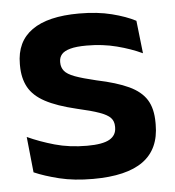

<svg xmlns="http://www.w3.org/2000/svg" viewBox="-43 -543 543 595"><g transform="rotate(-5 228.5 -245.0)"><path d="M223.5 12Q164.5 12 118.8 0.8Q73 -10.5 41 -24.5L29.5 -135.5Q67.5 -118 113.2 -105Q159 -92 214 -92Q262 -92 283.5 -104.2Q305 -116.5 305 -141V-144Q305 -160.5 295.2 -171Q285.5 -181.5 261 -190.2Q236.5 -199 192 -209Q130.5 -223.5 94.8 -242.8Q59 -262 43.5 -290.2Q28 -318.5 28 -358V-362.5Q28 -432 77.5 -467.2Q127 -502.5 224 -502.5Q281.5 -502.5 325.8 -491.2Q370 -480 399.5 -464.5L411 -362.5Q376 -379 332.5 -390.2Q289 -401.5 239 -401.5Q206.5 -401.5 187.8 -396.2Q169 -391 161 -381.5Q153 -372 153 -358.5V-356Q153 -341 161.8 -330Q170.5 -319 194 -310.2Q217.5 -301.5 260 -291.5Q322 -278.5 359.5 -261Q397 -243.5 414 -216.2Q431 -189 431 -145V-139Q431 -63 379.5 -25.5Q328 12 223.5 12Z"/></g></svg>

Font: Anek Malayalam SemiBold
Style: Regular
Weight: 600
Version: Version 1.003